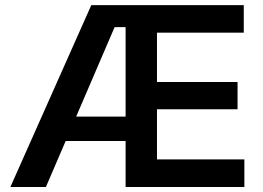

<svg xmlns="http://www.w3.org/2000/svg" viewBox="-20 -748 1051 768"><path d="M21.5 0 345.2 -727.5H955.1V-617.2H607.9V-419.9H930.2V-311H607.9V-110.4H957.5V0H482.4V-639.6H438.5L163.6 0ZM190.9 -184.1V-281.7H546.4V-184.1Z"/></svg>

Font: Inter 17pt SemiBold
Style: Regular
Weight: 600
Version: Version 4.001;git-66647c0bb